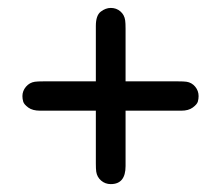

<svg xmlns="http://www.w3.org/2000/svg" viewBox="-20 -550 565 489"><path d="M37.1 -305.2Q37.1 -318.4 46.1 -329.1Q55.2 -339.8 68.8 -341.8Q75.7 -342.8 90.8 -342.8H224.1V-483.9Q224.1 -510.7 236.6 -520.3Q249 -529.8 262.2 -529.8Q276.4 -529.8 286.6 -521Q296.9 -512.2 298.8 -498Q299.8 -491.2 299.8 -477.1V-342.8H433.1Q448.2 -342.8 455.1 -341.8Q468.3 -339.8 477.1 -329.3Q485.8 -318.8 485.8 -305.2Q485.8 -298.3 483.9 -291.3Q481.9 -284.2 470.9 -276.1Q460 -268.1 441.9 -268.1H299.8V-127Q299.8 -81.1 262.2 -81.1Q248 -81.1 237.5 -90.1Q227.1 -99.1 225.1 -112.8Q224.1 -119.6 224.1 -133.8V-268.1H82Q63 -268.1 52 -276.1Q41 -284.2 39.1 -291.3Q37.1 -298.3 37.1 -305.2Z"/></svg>

Font: CMU Typewriter Text
Style: Bold
Weight: 700
Version: Version 0.7.0